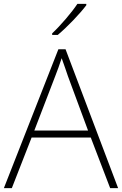

<svg xmlns="http://www.w3.org/2000/svg" viewBox="-20 -970 630 990"><path d="M425 -943V-950H379C351 -907 291 -837 249 -798V-790H278C329 -833 392 -899 425 -943ZM548 0H589L318 -716H281L0 0H41L143 -261H448ZM330 -578 434 -297H157L265 -578C275 -604 288 -638 298 -670C310 -636 323 -600 330 -578Z"/></svg>

Font: Noto Sans Tamil ExtraLight
Style: Regular
Weight: 200
Designer: Jelle Bosma - Monotype Design Team
Foundry: Monotype Imaging Inc.
Version: Version 2.004